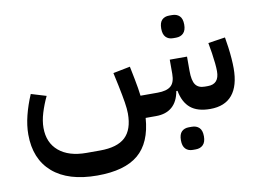

<svg xmlns="http://www.w3.org/2000/svg" viewBox="-77 -597 1292 953"><g transform="rotate(-10 569.0 -120.0)"><path d="M950 12Q886 12 851 -17Q816 -46 805 -105H799Q790 -53 759.5 -26.5Q729 0 679 0H626Q617 124 548 182Q479 240 341 240Q195 240 116.5 172Q38 104 38 -20Q38 -65 50.5 -115Q63 -165 85 -216L161 -193Q142 -153 130 -113.5Q118 -74 118 -39Q118 36 168 78Q218 120 307 120H375Q462 120 502.5 82Q543 44 543 -37Q543 -60 537.5 -94.5Q532 -129 521 -182L507 -247L593 -264L606 -199Q611 -173 614.5 -152Q618 -131 620 -113H706Q752 -113 773 -131Q794 -149 794 -192V-264H881V-192Q881 -143 895.5 -122.5Q910 -102 942 -102H958Q1015 -102 1015 -167Q1015 -199 1006 -259L997 -312L1083 -325L1091 -273Q1095 -243 1097 -216Q1099 -189 1099 -167Q1099 -79 1061.5 -33.5Q1024 12 950 12ZM829 197Q806 197 792.5 183Q779 169 779 140Q779 110 792.5 96.5Q806 83 829 83H844Q867 83 881 96.5Q895 110 895 140Q895 169 881 183Q867 197 844 197ZM829 -366Q806 -366 792.5 -380Q779 -394 779 -423Q779 -453 792.5 -466.5Q806 -480 829 -480H844Q867 -480 881 -466.5Q895 -453 895 -423Q895 -394 881 -380Q867 -366 844 -366Z"/></g></svg>

Font: IBM Plex Arabic Medium
Style: Regular
Weight: 500
Designer: Mike Abbink, Paul van der Laan, Pieter van Rosmalen, Wael Morcos, Khajak Apelian
Foundry: Bold Monday
Version: Version 1.0